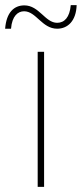

<svg xmlns="http://www.w3.org/2000/svg" viewBox="-70 -729 319 749"><path d="M-50 -617H-27C-23 -667 0 -685 24 -685C71 -685 94 -617 153 -617C194 -617 227 -647 229 -709H206C202 -661 181 -640 153 -640C106 -640 83 -708 25 -708C-15 -708 -45 -681 -50 -617ZM102 0V-527H77V0Z"/></svg>

Font: Noto Sans Condensed Thin
Style: Regular
Weight: 100
Width: 3
Designer: Monotype Design Team
Foundry: Monotype Imaging Inc.
Version: Version 2.013